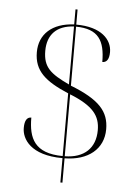

<svg xmlns="http://www.w3.org/2000/svg" viewBox="-57 -804 665 927"><g transform="rotate(5 275.5 -340.5)"><path d="M271 -39V79H281V-39C395 -40 469 -100 469 -196C469 -282 422 -336 281 -391V-677C390 -676 422 -621 422 -518C443 -518 455 -534 455 -569C455 -629 403 -687 281 -687V-760H271V-687C164 -682 103 -625 103 -538C103 -447 158 -401 271 -353V-49C134 -50 104 -121 104 -221C83 -221 72 -204 72 -168C72 -115 116 -39 271 -39ZM271 -677V-396C180 -439 143 -468 143 -548C143 -627 188 -673 271 -677ZM281 -49V-349C396 -303 429 -257 429 -188C429 -101 375 -50 281 -49Z"/></g></svg>

Font: Noto Serif Display ExtraLight
Style: Regular
Weight: 200
Designer: Monotype Design Team
Foundry: Monotype Imaging Inc.
Version: Version 2.009